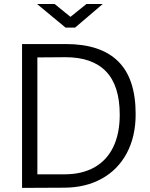

<svg xmlns="http://www.w3.org/2000/svg" viewBox="-20 -914 730 935"><path d="M87.4 -699.5H300.8Q469.6 -699.5 555.1 -615.6Q640.6 -531.7 640.6 -358.4Q640.6 -249 597.4 -168.2Q554.2 -87.4 475.6 -43.9Q397.1 -0.5 293.5 0L87.4 1ZM294.4 -65.1Q379.2 -65.1 439.6 -99Q500 -132.9 531.6 -198.2Q563.1 -263.5 563.1 -355.5Q563.1 -496.8 496.2 -566.2Q429.3 -635.6 298.8 -635.4L162 -634.4V-65.1ZM160.5 -894.4H246.3L323.1 -831.9L400.8 -894.4H480.2L345.8 -779.7H299.1Z"/></svg>

Font: DavidDev Light
Style: Regular
Weight: 300
Designer: David.dev
Foundry: David.dev
Version: Version 1.001;FEAKit 1.0